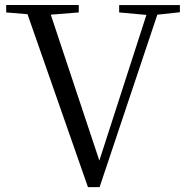

<svg xmlns="http://www.w3.org/2000/svg" viewBox="-20 -673 754 775"><path d="M461 -652.6V-622.8L571 -612.8L381 -24.8L185 -613.8L297.9 -622.8V-652.7H5V-622.8L91 -615.7L335 82.3H382L615 -613.7L706.1 -623.6V-652.6Z"/></svg>

Font: YuFanDanQingSong
Style: Regular
Weight: 100
Foundry: 余繁
Version: Version 1.0